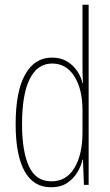

<svg xmlns="http://www.w3.org/2000/svg" viewBox="-20 -780 464 810"><path d="M195 10Q121 10 83.5 -58Q46 -126 46 -256Q46 -394 86 -465.5Q126 -537 199 -537Q237 -537 263.5 -520.5Q290 -504 306.5 -479Q323 -454 328 -429H330Q329 -448 328.5 -464.5Q328 -481 328 -497V-760H354V0H334L330 -106H328Q322 -79 306 -52.5Q290 -26 263 -8Q236 10 195 10ZM197 -15Q260 -15 294 -71.5Q328 -128 328 -221V-315Q328 -403 294 -457.5Q260 -512 200 -512Q138 -512 105.5 -447Q73 -382 73 -256Q73 -142 102 -78.5Q131 -15 197 -15Z"/></svg>

Font: Noto Sans Sinhala UI ExtraCondensed Thin
Style: Regular
Weight: 100
Width: 2
Designer: Jelle Bosma - Monotype Design Team
Foundry: Monotype Imaging Inc.
Version: Version 2.006; ttfautohint (v1.8.4.7-5d5b)